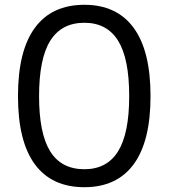

<svg xmlns="http://www.w3.org/2000/svg" viewBox="-20 -770 703 801"><path d="M332 11Q196 11 125.5 -84.5Q55 -180 55 -369Q55 -558 125.5 -654Q196 -750 332 -750Q467 -750 537.5 -654Q608 -558 608 -369Q608 -180 537.5 -84.5Q467 11 332 11ZM332 -64Q426 -64 472.5 -138.5Q519 -213 519 -369Q519 -526 472.5 -600.5Q426 -675 332 -675Q237 -675 190 -600.5Q143 -526 143 -369Q143 -213 189.5 -138.5Q236 -64 332 -64Z"/></svg>

Font: Encode Sans
Style: Regular
Weight: 400
Designer: Pablo Impallari, Andres Torresi
Foundry: Pablo Impallari, Andres Torresi
Version: Version 1.000; ttfautohint (v1.00) -l 8 -r 50 -G 200 -x 14 -